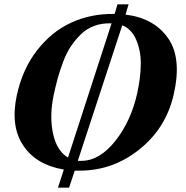

<svg xmlns="http://www.w3.org/2000/svg" viewBox="-20 -770 855 881"><path d="M776 -332Q740 -180 618.5 -83.5Q497 13 346 13H323L297 91H246L273 8Q146 -13 86.5 -102.5Q27 -192 57 -332Q83 -453 150 -539Q217 -625 306.5 -666Q396 -707 500 -706H506L519 -750H570L556 -703Q687 -687 751.5 -594.5Q816 -502 776 -332ZM610 -344Q625 -413 626 -473.5Q627 -534 606 -585Q585 -636 541 -654L337 -32H355Q438 -33 510 -124.5Q582 -216 610 -344ZM492 -663H489Q447 -664 412 -651Q377 -638 351 -612.5Q325 -587 305 -557Q285 -527 270 -487Q255 -447 245.5 -413Q236 -379 227 -337Q206 -239 223 -158.5Q240 -78 292 -47Z"/></svg>

Font: GFS Artemisia
Style: Bold Italic
Weight: 700
Italic angle: -12°
Designer: Designed by Takis Katsoulidis and George D. Matthiopoulos.
Foundry: Designed by Takis Katsoulidis and George D. Matthiopoulos.
Version: Version 1.0